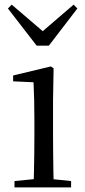

<svg xmlns="http://www.w3.org/2000/svg" viewBox="-20 -818 372 838"><path d="M43.3 0V-27.8L153.1 -38.6H184.5L290.3 -27.8V0ZM126.3 0Q127.3 -24.4 128.2 -65.3Q129.1 -106.3 129.6 -150.7Q130.1 -195.1 130.1 -228.5V-288.8Q130.1 -339.6 129.2 -380.6Q128.3 -421.6 126.3 -458.9L37.3 -463V-488.6L201.7 -528L213.9 -519.8L211.5 -380.2V-228.5Q211.5 -195.1 212 -150.7Q212.5 -106.3 213.1 -65.3Q213.7 -24.4 214.7 0ZM31.1 -797.8 194 -658.4H139.2L301.3 -797.8L317.6 -780.9L193.2 -618.7H140L14.6 -780.9Z"/></svg>

Font: Noto Serif HK
Style: Regular
Weight: 200
Designer: Ryoko NISHIZUKA 西塚涼子 (kana & ideographs); Frank Grießhammer (Latin, Greek & Cyrillic); Wenlong ZHANG 张文龙 (bopomofo); San
Foundry: Adobe
Version: Version 2.001;hotconv 1.1.0;makeotfexe 2.6.0